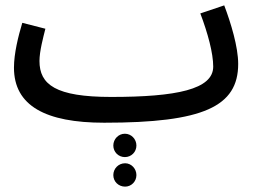

<svg xmlns="http://www.w3.org/2000/svg" viewBox="-20 -436 958 715"><path d="M368 21C737 21 867 -39 867 -198C867 -261 840 -350 815 -416L726 -386C754 -312 774 -238 774 -188C774 -103 637 -75 394 -75C187 -75 127 -121 127 -209C127 -245 141 -297 149 -329L63 -351C48 -301 32 -237 32 -184C32 -42 150 21 368 21ZM445 149C469 149 488 130 488 106C488 82 469 62 445 62C421 62 402 82 402 106C402 130 421 149 445 149ZM446 259C469 259 488 240 488 216C488 192 469 172 446 172C421 172 402 192 402 216C402 240 421 259 446 259Z"/></svg>

Font: Noto Sans Arabic UI SmCn Md
Style: Regular
Weight: 500
Width: 4
Designer: Monotype Design Team, Nadine Chahine and Nizar Qandah
Foundry: Monotype Imaging Inc.
Version: Version 2.010